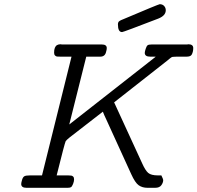

<svg xmlns="http://www.w3.org/2000/svg" viewBox="-20 -895 941 915"><path d="M81.1 -18.1Q81.1 -23.9 85 -37.4Q88.9 -50.8 95.9 -54.9Q103 -59.1 123 -59.1H180.2L320.8 -625H268.1Q256.8 -625 252 -625.5Q247.1 -626 242.4 -630.4Q237.8 -634.8 237.8 -644Q237.8 -671.9 252 -680.2Q258.8 -684.1 269 -684.1Q270 -684.1 272 -683.6Q273.9 -683.1 274.9 -683.1H464.8Q488.8 -683.1 488.8 -666Q488.8 -658.2 485.8 -648.9Q481 -625 458 -625H391.1L310.1 -301.8L721.2 -624V-625H695.8Q669.9 -625 669.9 -643.1Q669.9 -648.9 674.1 -661.9Q678.2 -674.8 683.1 -679Q688 -683.1 703.1 -683.1H874L875 -684.1Q876 -684.1 877 -684.1Q900.9 -684.1 900.9 -666Q900.9 -647 893.1 -633.8Q887.2 -625 869.1 -625H823.2Q815.4 -625 811.3 -624.5Q807.1 -624 803.5 -624Q799.8 -624 795.9 -621.1Q792 -618.2 789.1 -616Q786.1 -613.8 778.1 -606.9Q770 -600.1 763.2 -595.2L523.9 -407.2L657.2 -117.2Q672.4 -83 686.3 -71Q700.2 -59.1 732.9 -59.1H749Q757.8 -41 757.8 -37.1Q757.8 -24.9 749 -12.5Q740.2 0 719.2 0H683.1Q658.2 0 641.1 -12Q624 -23.9 605 -65.9L484.9 -329.1Q481.9 -335 477.1 -345.9Q472.2 -356.9 470.2 -362.8L312 -240.2Q295.9 -227.1 293 -222.2Q288.1 -212.4 251 -63Q251 -61 250 -59.1H305.2Q314.9 -59.1 320.1 -58.1Q325.2 -57.1 329.1 -53Q333 -48.8 333 -40Q333 -30.3 328.1 -18.1Q323.2 -5.9 318.1 -2.9Q313 0 301.8 0H106Q81.1 0 81.1 -18.1ZM542 -778.8Q542 -783.7 543.5 -787.8Q544.9 -792 549.6 -794.9Q554.2 -797.9 556.2 -798.8Q558.1 -799.8 566.9 -803.2Q733.9 -874 741.2 -875Q754.4 -875 762.2 -866.5Q770 -857.9 770 -846.2Q770 -820.3 733.9 -806.2Q567.9 -742.2 562 -742.2Q542 -741.7 542 -778.8Z"/></svg>

Font: CMU Concrete
Style: Italic
Weight: 500
Italic angle: -14.04°
Version: Version 0.7.0